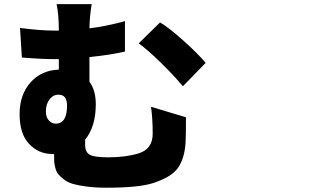

<svg xmlns="http://www.w3.org/2000/svg" viewBox="-20 -835 1540 913"><path d="M958 -536.1 849.6 -424.8Q806.6 -476.6 744.6 -537.1Q682.6 -597.7 639.6 -628.9L741.2 -728.5Q786.1 -701.2 854 -640.1Q921.9 -579.1 958 -536.1ZM198.2 -304.7Q198.2 -278.3 211.9 -262.7Q225.6 -247.1 245.1 -247.1Q298.8 -247.1 298.8 -333Q298.8 -384.8 258.8 -384.8Q232.4 -384.8 215.3 -362.3Q198.2 -339.8 198.2 -304.7ZM698.2 -327.1 864.3 -277.3Q864.3 -183.6 862.3 -155.3Q857.4 -81.1 826.2 -36.6Q794.9 7.8 706.1 36.1Q638.7 57.6 485.4 57.6Q433.6 57.6 393.1 52.2Q352.5 46.9 327.1 39.6Q301.8 32.2 283.7 18.1Q265.6 3.9 256.8 -6.8Q248 -17.6 243.2 -36.6Q238.3 -55.7 237.8 -65.9Q237.3 -76.2 237.3 -95.7V-102.5H230.5Q164.1 -102.5 118.7 -150.4Q73.2 -198.2 73.2 -292Q73.2 -384.8 125 -442.9Q176.8 -501 259.8 -503.9V-553.7H248Q176.8 -553.7 84 -561.5L75.2 -702.1Q172.9 -689.5 237.3 -689.5H259.8Q259.8 -766.6 249 -815.4H416Q406.2 -756.8 405.3 -700.2Q485.4 -710 574.2 -734.4V-589.8Q507.8 -574.2 405.3 -563.5V-446.3Q435.5 -406.2 435.5 -338.9Q435.5 -233.4 384.8 -170.9V-144.5Q384.8 -113.3 405.3 -100.1Q425.8 -86.9 496.1 -86.9Q577.1 -86.9 638.7 -105.5Q706.1 -126 706.1 -199.2Q706.1 -270.5 698.2 -327.1Z"/></svg>

Font: Bpmf Zihi Sans Heavy
Style: Heavy
Weight: 900
Foundry: But Ko
Version: Version 1.320